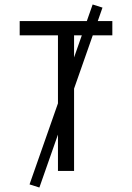

<svg xmlns="http://www.w3.org/2000/svg" viewBox="-20 -764 590 858"><path d="M239 0V-606H68V-670H482V-606H311V0ZM156 74 112 60 394 -744 438 -730Z"/></svg>

Font: Lode
Style: Regular
Weight: 400
Monospace: yes
Designer: Belleve Invis
Foundry: Belleve Invis
Version: Version 29.2.0; ttfautohint (v1.8.3)